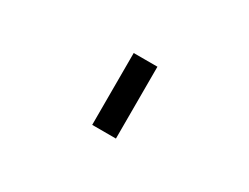

<svg xmlns="http://www.w3.org/2000/svg" viewBox="-31 -792 561 432"><g transform="rotate(-30 250.0 -576.5)"><path d="M315.3 -649.9 153.6 -556.6 184.4 -503.2 346.1 -596.5Z"/></g></svg>

Font: Amy Mono
Style: Regular
Weight: 400
Monospace: yes
Version: Version 001.000